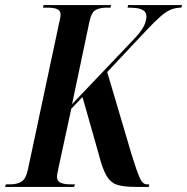

<svg xmlns="http://www.w3.org/2000/svg" viewBox="-52 -734 735 754"><path d="M-32 0 -29 -10H-12Q14 -10 32 -20.5Q50 -31 58 -70L180 -643Q186 -667 186 -675Q186 -693 172 -698.5Q158 -704 134 -704H117L119 -714H384L382 -704H366Q341 -704 324 -695Q307 -686 299 -648L231 -325L468 -574Q501 -608 512 -629.5Q523 -651 523 -669Q523 -686 510.5 -693.5Q498 -701 481 -702.5Q464 -704 449 -704L451 -714H663L660 -704Q638 -704 619.5 -696.5Q601 -689 579 -670Q557 -651 523 -615L369 -451L464 -130Q485 -62 496.5 -36Q508 -10 525 -10H534L532 0H480Q435 0 409 -8Q383 -16 366.5 -43.5Q350 -71 335 -131L272 -353L228 -307L179 -81Q177 -70 174.5 -59Q172 -48 172 -40Q172 -22 186.5 -16Q201 -10 225 -10H242L239 0Z"/></svg>

Font: Noto Serif Display ExtraCondensed SemiBold
Style: Italic
Weight: 600
Width: 2
Italic angle: -12°
Designer: Monotype Design Team
Foundry: Monotype Imaging Inc.
Version: Version 2.009